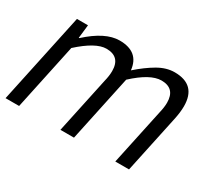

<svg xmlns="http://www.w3.org/2000/svg" viewBox="-104 -774 1128 994"><g transform="rotate(30 459.5 -277.0)"><path d="M740 0H658L729 -333Q738 -370 738 -397Q738 -483 656 -483Q590 -483 495 -395L411 0H330L401 -333Q410 -369 410 -397Q410 -483 327 -483Q264 -483 167 -395L83 0H2L117 -540H183L174 -460H177Q280 -554 365 -554Q481 -554 492 -449Q545 -496 595 -525Q645 -554 694 -554Q823 -554 823 -425Q823 -389 813 -343Z"/></g></svg>

Font: l_WÎeÑOS 300W
Style: Regular
Weight: 300
Designer: R?O
Version: Version 2.00 June 21, 2023